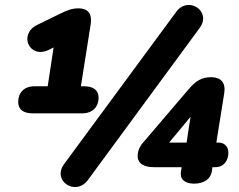

<svg xmlns="http://www.w3.org/2000/svg" viewBox="-20 -743 972 781"><path d="M112 -282H315C356 -282 381 -308 381 -346C381 -376 360 -392 322 -392H309L349 -645C354 -680 345 -709 298 -709C272 -709 251 -700 228 -689L132 -642C54 -605 98 -502 178 -540L198 -550L174 -392H120C78 -392 54 -366 54 -328C54 -298 75 -282 112 -282ZM337 -10 792 -629C843 -698 745 -761 697 -695L241 -76C190 -7 288 56 337 -10ZM770 4C811 4 837 -16 842 -46L844 -63H856C892 -63 909 -92 909 -122C909 -149 890 -163 870 -163H860L892 -363C899 -406 880 -429 838 -429C799 -429 775 -412 749 -382L568 -170C555 -156 540 -136 540 -109C540 -76 568 -63 606 -63H719L716 -45C711 -14 731 4 770 4ZM739 -163H668L755 -268Z"/></svg>

Font: SN Pro Heavy
Style: Italic
Weight: 800
Italic angle: -9°
Designer: Tobias Whetton
Foundry: Supernotes
Version: Version 1.001;Glyphs 3.2 (3249)